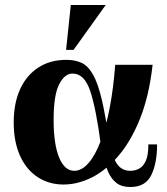

<svg xmlns="http://www.w3.org/2000/svg" viewBox="-20 -740 671 770"><path d="M235 0Q176 0 130.5 -30Q85 -60 60 -116Q35 -172 35 -249Q35 -326 60.5 -382Q86 -438 133.5 -469Q181 -500 246 -500Q281 -500 307 -488Q333 -476 353 -441Q373 -406 389 -337.5Q405 -269 420 -155H385Q365 -307 341.5 -376Q318 -445 271 -445Q239 -445 217 -401.5Q195 -358 195 -259Q195 -162 217 -108.5Q239 -55 278 -55Q308 -55 335 -86Q362 -117 383.5 -173.5Q405 -230 420 -308Q435 -386 442 -480H592Q578 -355 541.5 -264Q505 -173 454.5 -114.5Q404 -56 347.5 -28Q291 0 235 0ZM503 10Q468 10 447.5 -6Q427 -22 415.5 -47Q404 -72 398 -101Q392 -130 385 -155H420Q435 -99 453.5 -77Q472 -55 503 -55Q522 -55 538.5 -64Q555 -73 565 -95.5Q575 -118 575 -161H610Q610 -85 586.5 -37.5Q563 10 503 10ZM245 -540 264 -720H404L275 -540Z"/></svg>

Font: Brygada 1918
Style: Regular
Weight: 400
Designer: Mateusz Machalski | Borys Kosmynka | Przemek Hoffer
Foundry: NIEPODLEGLA 2018
Version: Version 3.006